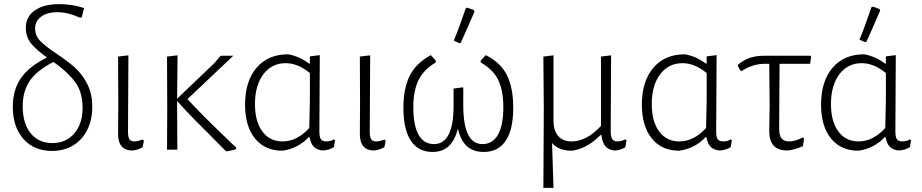

<svg xmlns="http://www.w3.org/2000/svg" viewBox="-20 -725 4467 930"><path d="M255 -464Q309 -428 343 -397.5Q377 -367 402 -319.5Q427 -272 427 -207Q427 -144 402.5 -95.5Q378 -47 334 -20.5Q290 6 232 6Q145 6 93.5 -52Q42 -110 42 -208Q42 -289 81 -346Q120 -403 205 -445L206 -448Q156 -483 130.5 -514.5Q105 -546 105 -590Q105 -644 148.5 -674.5Q192 -705 266 -705Q331 -705 387 -686L376 -641L368 -639Q309 -666 257 -666Q209 -666 179.5 -644.5Q150 -623 150 -587Q150 -552 175.5 -526Q201 -500 255 -464ZM380 -203Q380 -280 343 -329Q306 -378 239 -425Q159 -384 124.5 -334Q90 -284 90 -210Q90 -127 128.5 -79.5Q167 -32 234 -32Q300 -32 340 -79Q380 -126 380 -203Z M552 -77 553 -227 552 -451 602 -457 600 -82Q601 -58 608 -49Q615 -40 632 -40Q646 -40 671 -49L677 -44L671 -12Q644 3 619 4Q587 4 569.5 -16Q552 -36 552 -77Z M1107 -26 1124 -10V-3Q1111 2 1080 8L1073 6L989 -79Q980 -88 928.5 -139.5Q877 -191 838 -236V-198L839 0H789L790 -195L789 -451L840 -457L838 -247L1017 -418L1049 -455H1110L888 -245Q954 -172 1107 -26Z M1603 -45 1597 -12Q1574 2 1545 4Q1516 2 1500.5 -13.5Q1485 -29 1480 -60H1475Q1424 -6 1348 5Q1263 5 1215 -54.5Q1167 -114 1167 -218Q1167 -331 1222.5 -396.5Q1278 -462 1375 -462Q1429 -453 1477 -417L1481 -418V-452L1529 -458L1527 -87Q1527 -61 1534.5 -50.5Q1542 -40 1561 -40Q1583 -40 1596 -50ZM1478 -105 1481 -239V-371Q1423 -419 1364 -419Q1296 -419 1255.5 -365Q1215 -311 1215 -222Q1215 -136 1251 -88Q1287 -40 1348 -40Q1419 -40 1478 -105Z M1723 -77 1724 -227 1723 -451 1773 -457 1771 -82Q1772 -58 1779 -49Q1786 -40 1803 -40Q1817 -40 1842 -49L1848 -44L1842 -12Q1815 3 1790 4Q1758 4 1740.5 -16Q1723 -36 1723 -77Z M2466 -203Q2466 -97 2429.5 -43Q2393 11 2323 11Q2273 11 2242.5 -16Q2212 -43 2198 -101Q2183 -44 2153 -16.5Q2123 11 2075 11Q2006 11 1970 -43.5Q1934 -98 1934 -203Q1934 -298 1965 -359Q1996 -420 2067 -458L2091 -431L2090 -422Q2032 -388 2007 -336.5Q1982 -285 1982 -205Q1982 -118 2007.5 -72.5Q2033 -27 2082 -27Q2177 -27 2177 -213V-296L2221 -302L2224 -300V-214Q2224 -27 2317 -27Q2366 -27 2392 -72.5Q2418 -118 2418 -205Q2418 -287 2393 -338Q2368 -389 2309 -422L2308 -431L2333 -458Q2406 -421 2436 -360Q2466 -299 2466 -203ZM2243 -688 2276 -676 2278 -668Q2253 -609 2212 -518L2205 -516L2178 -528Q2204 -590 2236 -685Z M3015 -45 3009 -12Q2985 3 2958 4Q2929 2 2913 -16Q2897 -34 2893 -71H2889Q2821 -3 2749 5Q2686 5 2654 -32L2661 185H2612L2614 -195L2612 -451L2661 -457V-141Q2661 -93 2683.5 -66.5Q2706 -40 2749 -40Q2821 -40 2891 -115V-451L2940 -457L2938 -89Q2938 -63 2945.5 -51.5Q2953 -40 2970 -40Q2988 -40 3008 -50Z M3525 -45 3519 -12Q3496 2 3467 4Q3438 2 3422.5 -13.5Q3407 -29 3402 -60H3397Q3346 -6 3270 5Q3185 5 3137 -54.5Q3089 -114 3089 -218Q3089 -331 3144.5 -396.5Q3200 -462 3297 -462Q3351 -453 3399 -417L3403 -418V-452L3451 -458L3449 -87Q3449 -61 3456.5 -50.5Q3464 -40 3483 -40Q3505 -40 3518 -50ZM3400 -105 3403 -239V-371Q3345 -419 3286 -419Q3218 -419 3177.5 -365Q3137 -311 3137 -222Q3137 -136 3173 -88Q3209 -40 3270 -40Q3341 -40 3400 -105Z M3756 -416 3754 -103Q3754 -70 3765.5 -55Q3777 -40 3803 -40Q3831 -40 3868 -59L3875 -54L3869 -17Q3827 1 3796 4Q3749 4 3727.5 -19.5Q3706 -43 3706 -91L3708 -215L3706 -416H3686Q3625 -416 3573 -381L3566 -383L3554 -405L3555 -412Q3583 -435 3613 -445Q3643 -455 3681 -455H3905L3909 -450L3904 -416Z M4393 -45 4387 -12Q4364 2 4335 4Q4306 2 4290.5 -13.5Q4275 -29 4270 -60H4265Q4214 -6 4138 5Q4053 5 4005 -54.5Q3957 -114 3957 -218Q3957 -331 4012.5 -396.5Q4068 -462 4165 -462Q4219 -453 4267 -417L4271 -418V-452L4319 -458L4317 -87Q4317 -61 4324.5 -50.5Q4332 -40 4351 -40Q4373 -40 4386 -50ZM4268 -105 4271 -239V-371Q4213 -419 4154 -419Q4086 -419 4045.5 -365Q4005 -311 4005 -222Q4005 -136 4041 -88Q4077 -40 4138 -40Q4209 -40 4268 -105ZM4208 -693 4241 -681 4243 -673Q4218 -614 4177 -523L4170 -521L4143 -533Q4169 -595 4201 -690Z"/></svg>

Font: Luna Sans Light
Style: Regular
Weight: 300
Designer: Juan Pablo del Peral
Foundry: Huerta Tipografica
Version: Version 2.001; ttfautohint (v1.5)